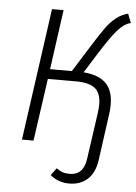

<svg xmlns="http://www.w3.org/2000/svg" viewBox="-60 -741 702 992"><g transform="rotate(5 291.0 -245.5)"><path d="M428 -481 361 -374Q439 -368 477 -330.5Q515 -293 515 -220Q515 -192 511 -167L488 0L478 72Q468 139 430.5 172Q393 205 336 205Q281 205 238 170L266 132Q282 144 297.5 149.5Q313 155 335 155Q406 155 418 70L452 -168Q456 -202 456 -215Q456 -274 425 -299Q394 -324 326 -324H180L134 0H74L170 -685H230L187 -375H300L382 -506Q425 -575 449.5 -609Q474 -643 501.5 -665Q529 -687 564 -696L582 -649Q548 -641 515.5 -604.5Q483 -568 428 -481Z"/></g></svg>

Font: FiraGO Light
Style: Italic
Weight: 300
Italic angle: -8°
Designer: bBox Type GmbH
Foundry: bBox Type GmbH
Version: Version 1.001